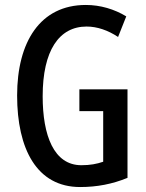

<svg xmlns="http://www.w3.org/2000/svg" viewBox="-20 -744 590 774"><path d="M300 -384V-296H396V-92C370 -83 343 -78 308 -78C197 -78 152 -198 152 -356C152 -540 218 -637 329 -637C372 -637 415 -622 456 -595L489 -678C441 -707 385 -724 326 -724C142 -724 49 -575 49 -359C49 -144 128 10 303 10C371 10 433 -2 494 -27V-384Z"/></svg>

Font: Noto Sans Gurmukhi UI ExtraCondensed Medium
Style: Regular
Weight: 500
Width: 2
Designer: Jelle Bosma - Monotype Design Team
Foundry: Monotype Imaging Inc.
Version: Version 2.004